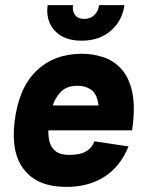

<svg xmlns="http://www.w3.org/2000/svg" viewBox="-20 -720 562 750"><path d="M166 -700H265Q262 -676 273.5 -661Q285 -646 309 -646Q333 -646 348.5 -661Q364 -676 367 -700H466Q458 -639 413 -600Q368 -561 299 -561Q230 -561 194 -600Q158 -639 166 -700ZM349 -168 482 -148Q450 -69 387 -29Q324 11 236 10Q129 10 75.5 -55.5Q22 -121 37 -245Q53 -377 122.5 -443.5Q192 -510 300 -510Q343 -510 384 -496.5Q425 -483 455 -449.5Q485 -416 497 -358Q509 -300 496 -211H169Q168 -189 173.5 -166.5Q179 -144 197 -129.5Q215 -115 251 -115Q293 -115 316 -128.5Q339 -142 349 -168ZM284 -385Q241 -385 218.5 -362Q196 -339 186 -308H365Q359 -354 336 -369.5Q313 -385 284 -385Z"/></svg>

Font: Haskoy ExtraBold
Style: Italic
Weight: 800
Designer: Ertekin Erdin
Foundry: Ertekin Erdin
Version: Version 2.000; ttfautohint (v1.8.4.7-5d5b)